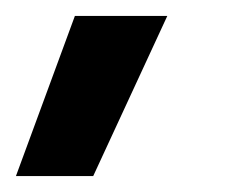

<svg xmlns="http://www.w3.org/2000/svg" viewBox="-65 -101 306 241"><path d="M-45 120 29 -81H145L52 120Z"/></svg>

Font: Kanit Medium
Style: Italic
Weight: 500
Italic angle: -12°
Designer: Katatrad Team
Foundry: CadsonDemak
Version: Version 2.000; ttfautohint (v1.8.3)